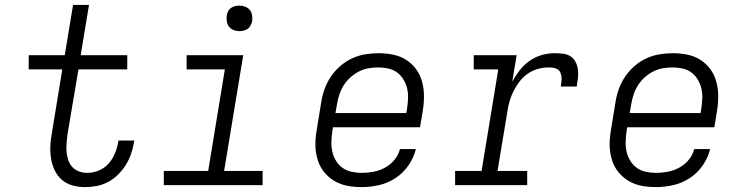

<svg xmlns="http://www.w3.org/2000/svg" viewBox="-20 -755 3040 783"><path d="M326 8Q300 8 275 1Q250 -6 231.5 -22.5Q213 -39 202.5 -61.5Q192 -84 188 -110Q184 -136 185.5 -162.5Q187 -189 192 -215L234 -472H97V-530H244L278 -735H343L309 -530H499V-472H300L255 -206Q253 -188 251.5 -170.5Q250 -153 251.5 -135.5Q253 -118 258.5 -102Q264 -86 275 -74Q286 -62 302 -56Q318 -50 336 -50Q359 -50 382.5 -59.5Q406 -69 422.5 -87.5Q439 -106 448.5 -129Q458 -152 462 -175Q462 -177 462.5 -178.5Q463 -180 463 -182H528Q527 -180 527 -177.5Q527 -175 526 -173Q522 -149 514 -126Q506 -103 492.5 -81.5Q479 -60 460.5 -42Q442 -24 420 -12.5Q398 -1 374 3.5Q350 8 326 8Z M648 0V-58H829L897 -472H741V-530H972L894 -58H1051V0ZM956 -628Q944 -628 932.5 -632.5Q921 -637 914 -646Q907 -655 905 -667.5Q903 -680 905 -693Q906 -701 910.5 -709.5Q915 -718 922.5 -723Q930 -728 939 -730Q948 -732 956 -732Q969 -732 980.5 -727.5Q992 -723 999 -714Q1006 -705 1008 -692.5Q1010 -680 1008 -667Q1006 -659 1001.5 -650.5Q997 -642 989.5 -637Q982 -632 973.5 -630Q965 -628 956 -628Z M1455 8Q1432 8 1409.5 5Q1387 2 1366.5 -6Q1346 -14 1329 -27Q1312 -40 1299 -57Q1286 -74 1278.5 -94.5Q1271 -115 1268 -137Q1265 -159 1266.5 -182Q1268 -205 1272 -228L1290 -338Q1294 -365 1303.5 -391.5Q1313 -418 1329 -442Q1345 -466 1367.5 -485.5Q1390 -505 1416 -517Q1442 -529 1469.5 -533.5Q1497 -538 1524 -538Q1554 -538 1583.5 -532Q1613 -526 1637 -510.5Q1661 -495 1677.5 -472Q1694 -449 1701.5 -421Q1709 -393 1709 -362.5Q1709 -332 1704 -302L1693 -236H1338L1335 -218Q1332 -197 1331.5 -176Q1331 -155 1335.5 -135.5Q1340 -116 1350.5 -99Q1361 -82 1377 -70.5Q1393 -59 1413.5 -54.5Q1434 -50 1455 -50Q1479 -50 1503 -54.5Q1527 -59 1549.5 -71Q1572 -83 1588.5 -103Q1605 -123 1611 -147H1676Q1667 -111 1645.5 -80Q1624 -49 1592.5 -28.5Q1561 -8 1525.5 0Q1490 8 1455 8ZM1348 -294H1637L1640 -312Q1643 -332 1644 -353Q1645 -374 1640.5 -393.5Q1636 -413 1625.5 -430.5Q1615 -448 1599.5 -459.5Q1584 -471 1564 -475.5Q1544 -480 1523 -480Q1503 -480 1482.5 -476.5Q1462 -473 1443 -463Q1424 -453 1408 -438.5Q1392 -424 1381 -406Q1370 -388 1363.5 -368Q1357 -348 1354 -328Z M1836 0V-58H1944L2012 -472H1912V-530H2087L2069 -422Q2082 -446 2099.5 -468.5Q2117 -491 2140 -507Q2163 -523 2189 -530.5Q2215 -538 2242 -538Q2259 -538 2276 -536Q2293 -534 2306.5 -525.5Q2320 -517 2327.5 -502Q2335 -487 2337 -470.5Q2339 -454 2337 -436.5Q2335 -419 2332 -402H2267Q2268 -412 2269.5 -421.5Q2271 -431 2270 -440.5Q2269 -450 2265.5 -458.5Q2262 -467 2254.5 -472Q2247 -477 2237.5 -478.5Q2228 -480 2218 -480Q2196 -480 2174 -474Q2152 -468 2133 -455Q2114 -442 2099.5 -423.5Q2085 -405 2074.5 -384Q2064 -363 2058 -342Q2052 -321 2049 -299L2009 -58H2130V0Z M2655 8Q2632 8 2609.5 5Q2587 2 2566.5 -6Q2546 -14 2529 -27Q2512 -40 2499 -57Q2486 -74 2478.5 -94.5Q2471 -115 2468 -137Q2465 -159 2466.5 -182Q2468 -205 2472 -228L2490 -338Q2494 -365 2503.5 -391.5Q2513 -418 2529 -442Q2545 -466 2567.5 -485.5Q2590 -505 2616 -517Q2642 -529 2669.5 -533.5Q2697 -538 2724 -538Q2754 -538 2783.5 -532Q2813 -526 2837 -510.5Q2861 -495 2877.5 -472Q2894 -449 2901.5 -421Q2909 -393 2909 -362.5Q2909 -332 2904 -302L2893 -236H2538L2535 -218Q2532 -197 2531.5 -176Q2531 -155 2535.5 -135.5Q2540 -116 2550.5 -99Q2561 -82 2577 -70.5Q2593 -59 2613.5 -54.5Q2634 -50 2655 -50Q2679 -50 2703 -54.5Q2727 -59 2749.5 -71Q2772 -83 2788.5 -103Q2805 -123 2811 -147H2876Q2867 -111 2845.5 -80Q2824 -49 2792.5 -28.5Q2761 -8 2725.5 0Q2690 8 2655 8ZM2548 -294H2837L2840 -312Q2843 -332 2844 -353Q2845 -374 2840.5 -393.5Q2836 -413 2825.5 -430.5Q2815 -448 2799.5 -459.5Q2784 -471 2764 -475.5Q2744 -480 2723 -480Q2703 -480 2682.5 -476.5Q2662 -473 2643 -463Q2624 -453 2608 -438.5Q2592 -424 2581 -406Q2570 -388 2563.5 -368Q2557 -348 2554 -328Z"/></svg>

Font: Iosevka Curly Slab LtExObl
Style: Regular
Weight: 300
Width: 7
Italic angle: -9°
Monospace: yes
Designer: Belleve Invis
Foundry: Belleve Invis
Version: Version 11.1.0; ttfautohint (v1.8.3)